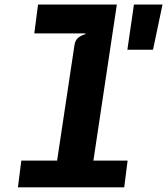

<svg xmlns="http://www.w3.org/2000/svg" viewBox="-20 -800 714 820"><path d="M209 -15 298 -607Q301.5 -630.5 316.8 -641Q332 -651.5 346 -654L310.5 -706.5L320.5 -780.5H479L364 -15ZM56.5 0 71 -114H525L510.5 0ZM126.5 -657.5 142.5 -780.5H479L428 -657.5ZM524 -587.5 552 -780.5H674L633.5 -587.5Z"/></svg>

Font: Spline Sans Mono
Style: Italic
Weight: 400
Italic angle: -4°
Monospace: yes
Designer: Eben Sorkin, Mirko Velimirovic
Foundry: Sorkin Type
Version: Version 1.004